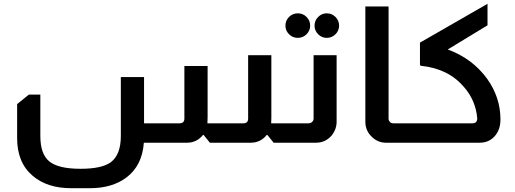

<svg xmlns="http://www.w3.org/2000/svg" viewBox="-20 -750 2706 1009"><path d="M1406 -460V-132Q1406 -112 1405 -102H1456V0H1418L1385 -41H1382Q1349 0 1298 0H1083L1050 -41H1047Q1014 0 963 0H736Q727 121 644 183Q569 239 453 239H354Q228 239 152 174Q70 105 70 -24V-203L132 -253H192V-35Q192 60 239.5 98.5Q287 137 403 137Q516 137 563 102Q615 62 615 -35V-345H737V-102H924Q949 -102 949 -127V-403H1071V-134Q1071 -113 1070 -102H1259Q1284 -102 1284 -127V-460Z M1545 -680Q1572 -680 1591 -661Q1610 -642 1610 -615Q1610 -589 1591 -570Q1572 -551 1545 -551Q1518 -551 1499 -570Q1480 -589 1480 -615Q1480 -642 1499 -661Q1518 -680 1545 -680ZM1697 -680Q1724 -680 1743 -661Q1762 -642 1762 -615Q1762 -589 1743 -570Q1724 -551 1697 -551Q1671 -551 1652 -570Q1633 -589 1633 -615Q1633 -642 1652 -661Q1671 -680 1697 -680ZM1749 -460V-110Q1749 -71 1723 -38Q1690 0 1641 0H1448V-102H1602Q1613 -102 1621 -110Q1628 -117 1628 -127V-460Z M2022 -716V-127Q2022 -117 2028 -111Q2034 -102 2047 -102H2073V0H2008Q1967 0 1936 -29Q1900 -62 1900 -110V-716Z M2542 -730V-617L2333 -490Q2462 -443 2540 -336Q2610 -238 2610 -122Q2610 -68 2579.5 -34Q2549 0 2501 0H2065V-102H2462Q2488 -102 2488 -128Q2480 -222 2419 -292Q2337 -389 2194 -404Q2187 -404 2187 -412V-526Z"/></svg>

Font: Almarai Bold
Style: Regular
Weight: 700
Designer: Boutros International 2019
Foundry: Created by Boutros International 2019
Version: Version 1.10